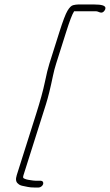

<svg xmlns="http://www.w3.org/2000/svg" viewBox="-20 -716 489 854"><path d="M309.2 -665 309.5 -666H407.3C410.5 -666 416.1 -664.3 423.9 -661C432.5 -657.8 439.8 -660.8 445.7 -670C448.3 -674 449.4 -677.8 448.9 -681.5C447.5 -691.2 431.4 -696 400.5 -696H327C321 -696 313.8 -695 305.5 -693C297.2 -691 288.8 -682.7 280.2 -668.2C271.5 -653.6 259.6 -622.2 244.3 -574L199.7 -433C193.7 -414.3 187 -386.8 179.5 -350.5C172 -314.2 159.1 -267 140.7 -209L54.5 63C48.7 81.3 50.7 94 60.5 101C65 105.7 71.4 108.8 79.5 110.5L103.9 115.5C112 117.2 121.4 118 131.9 118H152.1C156.1 118 160.1 116.5 164 113.5C168 110.5 170.6 107 171.9 103C173.1 99 172.7 95.5 170.7 92.5C168.6 89.5 165.6 88 161.6 88H140.1C135.8 88 131.6 87.7 127.4 87C123.3 86.3 118.7 85.7 113.6 85C100.2 83.3 90.6 80.4 84.8 76.5C82.3 74.8 82.2 70.3 84.5 63L184.6 -253C193.9 -282.3 204.3 -324.5 215.7 -379.5C219.5 -397.8 224.2 -415.7 229.7 -433L274.3 -574C289.7 -622.7 301.3 -653 309.2 -665Z"/></svg>

Font: Proton
Style: ExBdExtSuIt
Weight: 500
Version: Version 1.017